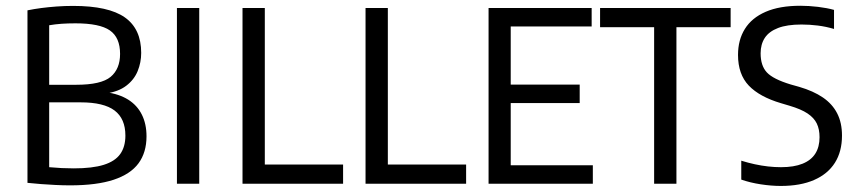

<svg xmlns="http://www.w3.org/2000/svg" viewBox="-20 -622 2898 650"><path d="M217 5.5Q192.5 5.5 167.8 4.2Q143 3 119 1.2Q95 -0.5 73 -3V-587Q95 -591.5 119.8 -594.8Q144.5 -598 171.5 -600Q198.5 -602 227.5 -602Q347.5 -602 402.8 -563Q458 -524 458 -443Q458 -410.5 446 -381.2Q434 -352 407.5 -331.8Q381 -311.5 338 -305.5V-310Q383 -304 413.8 -284.8Q444.5 -265.5 460.2 -234Q476 -202.5 476 -160.5Q476 -106 449 -69.2Q422 -32.5 364.8 -13.5Q307.5 5.5 217 5.5ZM229.5 -52Q293 -52 331.2 -64Q369.5 -76 387 -100.5Q404.5 -125 404.5 -163Q404.5 -220 368 -247.8Q331.5 -275.5 253 -275.5H137.5V-335H238Q322.5 -335 354.5 -361.8Q386.5 -388.5 386.5 -439.5Q386.5 -495 352 -519Q317.5 -543 235.5 -543Q209.5 -543 188.2 -541.5Q167 -540 146.5 -536.5V-56Q168 -54 188.5 -53Q209 -52 229.5 -52Z M579 0V-595H654.5V0Z M801 0V-595H876.5V-65H1141.5V0Z M1217.5 0V-595H1293V-65H1558V0Z M1634 0V-595H1983V-532.5H1709V-62.5H1987V0ZM1691 -273V-335.5H1942.5V-273Z M2194.5 0V-530H2011.5V-595H2453.5V-530H2270V0Z M2623 7.5Q2591.5 7.5 2555.5 2Q2519.5 -3.5 2489.5 -14V-78Q2512 -71 2535 -66Q2558 -61 2580.2 -58.5Q2602.5 -56 2624 -56Q2668 -56 2697 -67.8Q2726 -79.5 2740.2 -102Q2754.5 -124.5 2754.5 -157.5Q2754.5 -184.5 2745.2 -203.8Q2736 -223 2714 -237.8Q2692 -252.5 2653 -264L2624.5 -272.5Q2551.5 -294 2515 -332.2Q2478.5 -370.5 2478.5 -436Q2478.5 -487 2501.8 -524.2Q2525 -561.5 2572 -582Q2619 -602.5 2689.5 -602.5Q2718 -602.5 2749.2 -598.8Q2780.5 -595 2803.5 -588.5V-524Q2776.5 -532 2748.8 -535.5Q2721 -539 2693.5 -539Q2644.5 -539 2614 -527.2Q2583.5 -515.5 2569.2 -493.8Q2555 -472 2555 -441.5Q2555 -399.5 2576.2 -376.8Q2597.5 -354 2657 -336L2685.5 -328Q2733.5 -314 2765.8 -292Q2798 -270 2814.2 -238.2Q2830.5 -206.5 2830.5 -163Q2830.5 -109 2806.5 -71Q2782.5 -33 2736.2 -12.8Q2690 7.5 2623 7.5Z"/></svg>

Font: Encode Sans SC Condensed
Style: Regular
Weight: 400
Width: 3
Designer: Multiple Designers
Foundry: Impallari Type
Version: Version 3.002